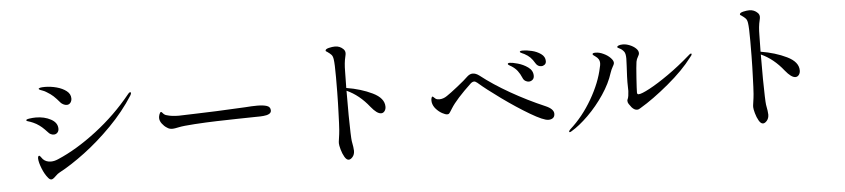

<svg xmlns="http://www.w3.org/2000/svg" viewBox="-46 -1069 6092 1385"><g transform="rotate(-5 3000.0 -376.0)"><path d="M397 -556Q370 -588 351 -605.5Q332 -623 305 -639Q290 -649 276.5 -653.5Q263 -658 259 -660Q248 -666 248 -668Q248 -679 293 -679Q336 -679 378.5 -667.5Q421 -656 449 -634Q477 -612 477 -580Q477 -562 467 -549Q457 -536 440 -536Q428 -536 415.5 -542.5Q403 -549 397 -556ZM260 -24Q236 -52 218.5 -96.5Q201 -141 200 -168Q200 -188 210 -188Q214 -188 220.5 -178.5Q227 -169 234 -161Q256 -139 291 -139Q316 -139 343 -151Q480 -209 626 -321Q772 -433 886 -574Q895 -587 903 -587Q909 -587 909 -582Q909 -575 902 -563Q831 -452 732.5 -352Q634 -252 532.5 -176Q431 -100 346 -55Q333 -49 314 -30Q294 -10 283 -10Q271 -10 260 -24ZM289 -350Q265 -376 249 -390Q233 -404 210 -418Q186 -431 168.5 -437Q151 -443 147 -444Q139 -447 139 -451Q139 -458 163.5 -461.5Q188 -465 209 -465Q271 -465 318 -439.5Q365 -414 365 -370Q365 -353 354.5 -342Q344 -331 328 -331Q317 -331 306 -336.5Q295 -342 289 -350Z M1144 -311Q1126 -322 1110.5 -342.5Q1095 -363 1095 -384Q1095 -396 1100.5 -411Q1106 -426 1113 -426Q1117 -426 1123 -418Q1136 -402 1152 -399Q1187 -388 1239 -388Q1283 -389 1367.5 -392Q1452 -395 1511 -397L1719 -407Q1770 -411 1808 -411Q1851 -411 1877 -402.5Q1903 -394 1903 -368Q1903 -352 1887.5 -343.5Q1872 -335 1846 -333Q1830 -331 1786 -331Q1739 -330 1652 -328.5Q1565 -327 1506 -325Q1432 -323 1347 -317.5Q1262 -312 1231 -305Q1198 -298 1187 -298Q1174 -298 1164.5 -300.5Q1155 -303 1144 -311Z M2729 -323Q2729 -304 2719 -291Q2709 -278 2694 -278Q2664 -278 2621 -331Q2550 -421 2459 -462V-447V-284Q2461 -126 2465 -98Q2475 -46 2475 -26Q2475 1 2460.5 18Q2446 35 2432 35Q2416 35 2402 11Q2388 -13 2379.5 -44Q2371 -75 2371 -89Q2371 -100 2374 -118Q2380 -157 2382 -183Q2385 -220 2388 -317Q2388 -337 2390 -379Q2392 -443 2392 -566Q2392 -664 2387 -695Q2384 -718 2374 -729Q2364 -740 2345 -753Q2340 -756 2337 -758Q2334 -760 2334 -763Q2334 -775 2359.5 -781Q2385 -787 2404 -787Q2439 -787 2464 -762Q2476 -750 2476 -733Q2476 -724 2472 -708Q2461 -664 2461 -602L2459 -482Q2564 -465 2646.5 -425Q2729 -385 2729 -323Z M3835 -539Q3818 -568 3802 -584Q3786 -600 3760 -614Q3753 -617 3744.5 -621Q3736 -625 3732.5 -627.5Q3729 -630 3729 -633Q3729 -640 3753 -640Q3778 -640 3815 -631.5Q3852 -623 3881 -602.5Q3910 -582 3910 -550Q3910 -533 3899 -524.5Q3888 -516 3875 -516Q3849 -516 3835 -539ZM3732 -443Q3719 -474 3702.5 -495.5Q3686 -517 3659 -534Q3654 -537 3647.5 -540.5Q3641 -544 3638 -547Q3635 -550 3635 -553Q3635 -560 3650 -560Q3668 -560 3707.5 -549Q3747 -538 3780.5 -514Q3814 -490 3814 -452Q3814 -433 3802 -423Q3790 -413 3775 -413Q3763 -413 3750.5 -420.5Q3738 -428 3732 -443ZM3404 -437Q3391 -448 3380 -448Q3371 -448 3359 -439Q3245 -332 3206 -269Q3202 -263 3193 -248.5Q3184 -234 3179.5 -231.5Q3175 -229 3168 -229Q3155 -229 3132 -241.5Q3109 -254 3089 -276Q3069 -298 3064 -325L3063 -338Q3063 -350 3066 -358Q3069 -366 3073 -366Q3076 -366 3081.5 -360Q3087 -354 3094 -349Q3104 -342 3120 -342Q3150 -342 3177 -361Q3203 -378 3258 -421.5Q3313 -465 3337 -489Q3356 -506 3376 -506Q3399 -506 3424 -487Q3513 -417 3633 -348.5Q3753 -280 3879 -226Q3938 -201 3938 -166Q3938 -146 3925.5 -136Q3913 -126 3892 -126Q3857 -126 3763 -181.5Q3669 -237 3565 -312Q3461 -387 3404 -437Z M4497 -164Q4485 -179 4478 -190Q4471 -201 4471 -213Q4471 -220 4475 -227Q4482 -243 4484 -283L4483 -347Q4483 -373 4484 -387Q4486 -441 4488 -466Q4490 -506 4490 -517Q4490 -554 4479 -568Q4465 -586 4448.5 -593.5Q4432 -601 4432 -605Q4432 -612 4443.5 -616.5Q4455 -621 4474 -621Q4497 -621 4523 -610.5Q4549 -600 4566.5 -583.5Q4584 -567 4584 -549Q4584 -541 4580.5 -534.5Q4577 -528 4576 -526Q4564 -506 4561 -488Q4556 -455 4550.5 -372Q4545 -289 4545 -267Q4545 -253 4556 -253Q4577 -253 4637 -285Q4697 -317 4777 -373Q4857 -429 4937 -499Q4952 -513 4957 -513Q4962 -513 4962 -508Q4962 -500 4948 -485Q4882 -397 4768.5 -302.5Q4655 -208 4560 -152Q4548 -143 4535 -143Q4516 -143 4497 -164ZM4033 -28Q4033 -34 4043 -44Q4136 -127 4204 -244.5Q4272 -362 4294 -470Q4299 -487 4299 -502Q4299 -532 4269 -552Q4250 -564 4250 -570Q4250 -579 4272 -579Q4301 -579 4331 -564Q4359 -551 4378.5 -531Q4398 -511 4398 -495Q4398 -487 4393 -478Q4388 -469 4387 -467Q4376 -448 4368 -424Q4345 -350 4292 -271Q4239 -192 4173.5 -127.5Q4108 -63 4050 -29Q4042 -24 4038 -24Q4033 -24 4033 -28Z M5729 -323Q5729 -304 5719 -291Q5709 -278 5694 -278Q5664 -278 5621 -331Q5550 -421 5459 -462V-447V-284Q5461 -126 5465 -98Q5475 -46 5475 -26Q5475 1 5460.5 18Q5446 35 5432 35Q5416 35 5402 11Q5388 -13 5379.5 -44Q5371 -75 5371 -89Q5371 -100 5374 -118Q5380 -157 5382 -183Q5385 -220 5388 -317Q5388 -337 5390 -379Q5392 -443 5392 -566Q5392 -664 5387 -695Q5384 -718 5374 -729Q5364 -740 5345 -753Q5340 -756 5337 -758Q5334 -760 5334 -763Q5334 -775 5359.5 -781Q5385 -787 5404 -787Q5439 -787 5464 -762Q5476 -750 5476 -733Q5476 -724 5472 -708Q5461 -664 5461 -602L5459 -482Q5564 -465 5646.5 -425Q5729 -385 5729 -323Z"/></g></svg>

Font: Shippori Mincho Medium
Style: Regular
Weight: 500
Designer: FONTDASU
Foundry: FONTDASU / Google Inc. / but / Adobe
Version: Version 3.110; ttfautohint (v1.8.3)